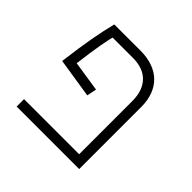

<svg xmlns="http://www.w3.org/2000/svg" viewBox="-150 -736 885 885"><g transform="rotate(45 293.0 -293.0)"><path d="M271.5 -314 122.6 -336.9C136.7 -451.7 149.4 -512.2 155.8 -537.6H289.6C376 -537.6 427.2 -486.8 427.2 -395V-48.3H67.9V0H475.6V-404.8C475.6 -520 405.8 -585.9 289.6 -585.9H118.7C98.6 -503.9 85.9 -437.5 67.9 -296.9L261.7 -266.6Z"/></g></svg>

Font: Cascadia Code PL ExtraLight
Style: Regular
Weight: 200
Monospace: yes
Designer: Aaron Bell
Foundry: Saja Typeworks
Version: Version 2404.023